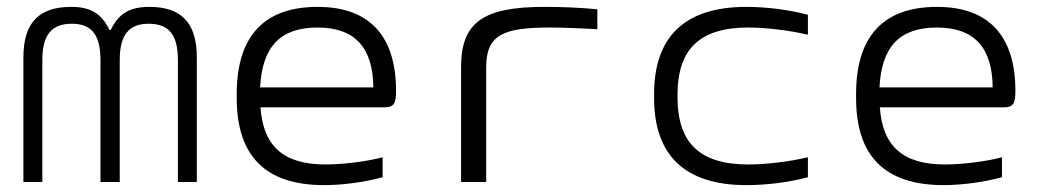

<svg xmlns="http://www.w3.org/2000/svg" viewBox="-20 -529 3040 558"><path d="M48 -362V0H103V-355C103 -430 132 -460 189 -460C244 -460 272 -430 272 -355V0H328V-355C328 -429 356 -460 412 -460C469 -460 497 -430 497 -355V0H552V-362C552 -464 506 -509 414 -509C359 -509 325 -491 302 -442H298C275 -491 241 -509 187 -509C94 -509 48 -464 48 -362Z M1131 -265C1131 -422 1056 -509 903 -509C746 -509 668 -422 668 -256V-244C668 -77 750 9 922 9C974 9 1037 1 1092 -14V-72C1044 -59 974 -51 926 -51C804 -51 745 -104 737 -217H1097C1126 -217 1131 -230 1131 -265ZM736 -275C742 -393 794 -449 903 -449C1013 -449 1064 -389 1065 -275Z M1578 -449C1611 -449 1668 -447 1716 -444V-502C1665 -507 1615 -509 1562 -509C1384 -509 1320 -464 1320 -334V0H1393V-334C1393 -428 1443 -449 1578 -449Z M1881 -256V-244C1881 -78 1970 9 2149 9C2208 9 2272 1 2328 -14V-72C2274 -59 2205 -51 2155 -51C2014 -51 1949 -113 1949 -247V-253C1949 -387 2014 -449 2155 -449C2204 -449 2274 -441 2328 -428V-486C2272 -501 2207 -509 2149 -509C1970 -509 1881 -422 1881 -256Z M2931 -265C2931 -422 2856 -509 2703 -509C2546 -509 2468 -422 2468 -256V-244C2468 -77 2550 9 2722 9C2774 9 2837 1 2892 -14V-72C2844 -59 2774 -51 2726 -51C2604 -51 2545 -104 2537 -217H2897C2926 -217 2931 -230 2931 -265ZM2536 -275C2542 -393 2594 -449 2703 -449C2813 -449 2864 -389 2865 -275Z"/></svg>

Font: LT Wave Mono Light
Style: Regular
Weight: 300
Designer: Daniel Lyons
Version: Version 2.5 (Glyphs App)